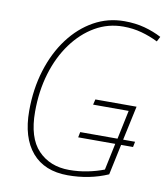

<svg xmlns="http://www.w3.org/2000/svg" viewBox="-82 -793 759 872"><g transform="rotate(10 297.0 -357.0)"><path d="M289 10Q181 10 123.5 -57.5Q66 -125 66 -248Q66 -349 93 -436Q120 -523 168.5 -587.5Q217 -652 281.5 -688Q346 -724 422 -724Q473 -724 515.5 -712.5Q558 -701 594 -682L582 -659Q546 -677 506 -688Q466 -699 421 -699Q351 -699 291.5 -664.5Q232 -630 187 -568.5Q142 -507 117.5 -425.5Q93 -344 93 -249Q93 -129 147.5 -72Q202 -15 291 -15Q335 -15 376.5 -23.5Q418 -32 451 -45L477 -168H306L311 -193H483L511 -326H347L353 -351H543L509 -193H564L559 -168H504L474 -27Q389 10 289 10Z"/></g></svg>

Font: Noto Sans SemiCondensed Thin
Style: Italic
Weight: 100
Width: 4
Italic angle: -12°
Designer: Monotype Design Team
Foundry: Monotype Imaging Inc.
Version: Version 2.013; ttfautohint (v1.8.4.7-5d5b)